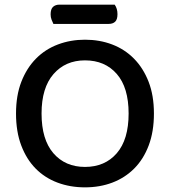

<svg xmlns="http://www.w3.org/2000/svg" viewBox="-20 -793 733 827"><path d="M346 14Q282 14 227.5 -6.5Q173 -27 133.5 -67Q94 -107 71.5 -166.5Q49 -226 49 -304Q49 -382 72 -441Q95 -500 135 -540.5Q175 -581 229.5 -601.5Q284 -622 346 -622Q409 -622 463 -601.5Q517 -581 557 -540.5Q597 -500 620 -441Q643 -382 643 -304Q643 -226 620.5 -166.5Q598 -107 558 -67Q518 -27 464 -6.5Q410 14 346 14ZM346 -533Q262 -533 210.5 -474Q159 -415 159 -304Q159 -192 210 -133Q261 -74 346 -74Q432 -74 483 -133Q534 -192 534 -304Q534 -416 483 -474.5Q432 -533 346 -533ZM210 -690Q206 -698 202 -708.5Q198 -719 198 -731Q198 -754 208.5 -763.5Q219 -773 236 -773H474Q486 -756 486 -732Q486 -709 476 -699.5Q466 -690 448 -690Z"/></svg>

Font: Baloo 2 Latin Medium
Style: Regular
Weight: 500
Designer: Sarang Kulkarni and Ek Type
Foundry: Ek Type
Version: Version 1.001